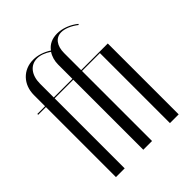

<svg xmlns="http://www.w3.org/2000/svg" viewBox="-197 -827 948 948"><g transform="rotate(-45 276.5 -353.5)"><path d="M315 0V-489H440V0H501V-495H315V-614C315 -665 339 -697 378 -697C403 -697 435 -684 464 -661L467 -666C435 -692 395 -707 359 -707C324 -707 296 -694 278 -669C247 -689 215 -699 184 -699C113 -699 63 -646 63 -573V-495H9V-489H63V0H124V-489H254V0ZM202 -690C224 -690 249 -681 274 -664C261 -645 254 -620 254 -595V-495H124V-591C124 -651 155 -690 202 -690Z"/></g></svg>

Font: Moniqa Display
Style: Regular
Weight: 400
Designer: Rajesh Rajput
Foundry: Rajesh Rajput
Version: Version 1.000